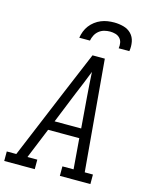

<svg xmlns="http://www.w3.org/2000/svg" viewBox="-151 -1043 888 1130"><g transform="rotate(15 293.5 -477.5)"><path d="M-13 0V-58H45L225 -490L328 -735H403L462 -58H512V0H326V-58H394L379 -244H189L113 -58H173V0ZM375 -302 360 -490Q357 -528 354.5 -565.5Q352 -603 350 -640Q335 -602 320 -564.5Q305 -527 289 -490L213 -302ZM226 -815Q229 -835 236.5 -854.5Q244 -874 256.5 -890.5Q269 -907 286 -920Q303 -933 322.5 -941Q342 -949 362 -952Q382 -955 402 -955Q431 -955 459 -947.5Q487 -940 506 -920.5Q525 -901 530.5 -872.5Q536 -844 531 -815H466Q469 -832 466 -848.5Q463 -865 452 -876.5Q441 -888 425 -892.5Q409 -897 392 -897Q375 -897 357.5 -892.5Q340 -888 325.5 -876.5Q311 -865 302.5 -848.5Q294 -832 291 -815Z"/></g></svg>

Font: Iosevka Slab Light Extended
Style: Italic
Weight: 300
Width: 7
Italic angle: -9°
Monospace: yes
Designer: Belleve Invis
Foundry: Belleve Invis
Version: Version 11.1.0; ttfautohint (v1.8.3)